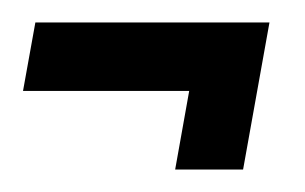

<svg xmlns="http://www.w3.org/2000/svg" viewBox="-24 -290 272 171"><path d="M132 -139 144.5 -209H-3.5L7.5 -270H216L192.5 -139Z"/></svg>

Font: Anybody UltraCondensed Medium
Style: Italic
Weight: 500
Width: 1
Italic angle: -10°
Designer: Tyler Finck
Foundry: Etcetera Type Company
Version: Version 1.010; ttfautohint (v1.8.3) -l 8 -r 50 -G 200 -x 14 